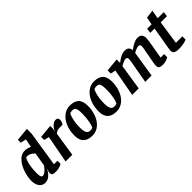

<svg xmlns="http://www.w3.org/2000/svg" viewBox="158 -1693 2691 2691"><g transform="rotate(-45 1503.5 -348.0)"><path d="M140 11Q85 11 53 -33Q21 -77 21 -150Q21 -189 30.5 -237Q40 -285 58.5 -333.5Q77 -382 105.5 -422.5Q134 -463 171 -488Q208 -513 254 -513Q283 -513 309 -505.5Q335 -498 355 -489L378 -613L295 -630V-688L492 -707V-613L410 -88H480V-27Q477 -25 460.5 -16.5Q444 -8 417 -1Q390 6 355 6Q313 6 296.5 -4.5Q280 -15 280 -44Q280 -56 284.5 -71Q289 -86 299 -104L295 -106Q270 -59 232 -24Q194 11 140 11ZM183 -82Q206 -82 228 -98Q250 -114 269 -135.5Q288 -157 300 -175L334 -376Q310 -404 281.5 -419Q253 -434 219 -434Q212 -434 208 -432.5Q204 -431 200 -428Q191 -414 179 -381Q167 -348 158.5 -294.5Q150 -241 150 -166Q150 -138 154 -119.5Q158 -101 165.5 -91.5Q173 -82 183 -82Z M553 0 629 -408 554 -425V-486L753 -505V-457Q753 -446 750 -434Q747 -422 743 -412H747Q756 -433 774 -456.5Q792 -480 816 -496.5Q840 -513 864 -513Q889 -513 900.5 -501Q912 -489 912 -466Q912 -447 904 -426Q896 -405 884 -394H839Q810 -394 792 -390Q774 -386 762.5 -378.5Q751 -371 741 -361L686 0Z M1074 11Q990 11 943.5 -32.5Q897 -76 897 -166Q897 -267 930 -345.5Q963 -424 1020 -468.5Q1077 -513 1147 -513Q1233 -513 1279.5 -471Q1326 -429 1326 -331Q1326 -264 1309.5 -203Q1293 -142 1260.5 -93.5Q1228 -45 1181 -17Q1134 11 1074 11ZM1106 -61Q1123 -61 1134 -63.5Q1145 -66 1153 -71Q1161 -87 1168 -110Q1175 -133 1180.5 -163.5Q1186 -194 1189.5 -231.5Q1193 -269 1193 -314Q1193 -371 1184.5 -398.5Q1176 -426 1160.5 -433.5Q1145 -441 1121 -441Q1109 -441 1094.5 -437.5Q1080 -434 1076 -429Q1071 -423 1059.5 -391.5Q1048 -360 1039 -309Q1030 -258 1030 -193Q1030 -149 1037 -119.5Q1044 -90 1060.5 -75.5Q1077 -61 1106 -61Z M1553 11Q1469 11 1422.5 -32.5Q1376 -76 1376 -166Q1376 -267 1409 -345.5Q1442 -424 1499 -468.5Q1556 -513 1626 -513Q1712 -513 1758.5 -471Q1805 -429 1805 -331Q1805 -264 1788.5 -203Q1772 -142 1739.5 -93.5Q1707 -45 1660 -17Q1613 11 1553 11ZM1585 -61Q1602 -61 1613 -63.5Q1624 -66 1632 -71Q1640 -87 1647 -110Q1654 -133 1659.5 -163.5Q1665 -194 1668.5 -231.5Q1672 -269 1672 -314Q1672 -371 1663.5 -398.5Q1655 -426 1639.5 -433.5Q1624 -441 1600 -441Q1588 -441 1573.5 -437.5Q1559 -434 1555 -429Q1550 -423 1538.5 -391.5Q1527 -360 1518 -309Q1509 -258 1509 -193Q1509 -149 1516 -119.5Q1523 -90 1539.5 -75.5Q1556 -61 1585 -61Z M2476 6Q2438 6 2421 -3Q2404 -12 2400 -25.5Q2396 -39 2396 -52Q2396 -69 2398.5 -85Q2401 -101 2403 -112L2445 -337Q2447 -346 2449 -361Q2451 -376 2451 -392Q2451 -407 2442 -415Q2433 -423 2417 -423Q2403 -423 2383 -416.5Q2363 -410 2345.5 -401Q2328 -392 2317 -385Q2316 -371 2314 -358.5Q2312 -346 2310 -337L2257 0H2131L2191 -334Q2193 -346 2195 -362.5Q2197 -379 2197 -392Q2197 -407 2188 -415Q2179 -423 2163 -423Q2151 -423 2132.5 -416.5Q2114 -410 2094.5 -400.5Q2075 -391 2061 -382L2002 0H1873L1947 -408L1872 -424V-486L2070 -505V-437Q2123 -479 2162.5 -496.5Q2202 -514 2231 -514Q2282 -514 2301.5 -490.5Q2321 -467 2322 -436Q2343 -453 2364.5 -467Q2386 -481 2407.5 -491.5Q2429 -502 2448.5 -508Q2468 -514 2487 -514Q2534 -514 2555 -490.5Q2576 -467 2576 -431Q2576 -416 2574.5 -396.5Q2573 -377 2570.5 -359.5Q2568 -342 2566 -332L2524 -88H2594L2593 -26Q2586 -22 2569.5 -14Q2553 -6 2529 0Q2505 6 2476 6Z M2794 9Q2738 9 2714 -6.5Q2690 -22 2690 -56Q2690 -64 2692 -77.5Q2694 -91 2695 -101L2752 -436H2667L2676 -507H2764L2786 -619L2908 -634L2885 -507H3007L2997 -436H2874L2822 -83H2950V-19Q2947 -18 2926.5 -10.5Q2906 -3 2872.5 3Q2839 9 2794 9Z"/></g></svg>

Font: Faustina Light
Style: Bold Italic
Weight: 700
Italic angle: -8°
Version: Version 1.200